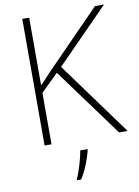

<svg xmlns="http://www.w3.org/2000/svg" viewBox="-100 -780 770 1066"><g transform="rotate(-10 285.0 -246.5)"><path d="M570 0 268 -414 563 -714H512L206 -401C183 -377 161 -354 141 -332V-714H102V0H141V-290L239 -386L522 0ZM333 68V61H292C286 104 262 183 246 214V221H269C299 175 321 116 333 68Z"/></g></svg>

Font: Noto Sans Arabic ExtLt
Style: Regular
Weight: 200
Designer: Monotype Design Team, Nadine Chahine, Nizar Qandah and Khaled Hosny
Foundry: Monotype Imaging Inc.
Version: Version 2.012